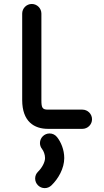

<svg xmlns="http://www.w3.org/2000/svg" viewBox="-20 -655 527 976"><path d="M398.9 -97.7H223.6C194.8 -97.7 190.4 -107.9 190.4 -146.5V-585.9C190.4 -612.8 168.5 -634.8 141.6 -634.8C114.7 -634.8 92.8 -612.8 92.8 -585.9V-146.5C92.8 -36.1 154.8 0 223.6 0H398.9C425.8 0 447.8 -22 447.8 -48.8C447.8 -75.7 425.8 -97.7 398.9 -97.7ZM193.8 102.5C201.7 112.3 209 130.9 209 148.4C209 169.4 193.4 198.2 173.8 217.3C164.1 226.6 158.7 238.8 158.7 252.4C158.7 279.3 180.7 301.3 207.5 301.3C220.7 301.3 232.4 295.9 241.2 287.6C276.4 253.9 306.6 201.2 306.6 148.4C306.6 106 289.6 66.4 270 42C260.7 30.3 247.6 23.4 231.9 23.4C205.1 23.4 183.1 45.4 183.1 72.3C183.1 84 187.5 94.7 193.8 102.5Z"/></svg>

Font: Velvelyne Book
Style: Bold
Weight: 700
Designer: Manon Van der Borght et Mariel Nils
Foundry: Velvetyne
Version: Version 1.070;Glyphs 3.3.1 (3343)